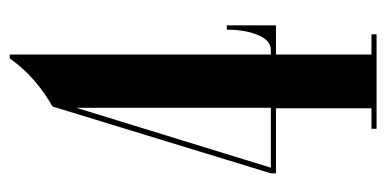

<svg xmlns="http://www.w3.org/2000/svg" viewBox="-210 -546 756 375"><g transform="rotate(-90 167.5 -358.0)"><path d="M104 0V-10H144V-196.5H17V-206.5L147.5 -633Q173.5 -647.5 197.2 -667.8Q221 -688 241.5 -716.5H249V-206.5H258Q276.5 -206.5 287 -231.5Q297.5 -256.5 297.5 -292.5H306V-196.5H249V-10H288.5V0ZM145 -604.5V-586.5L28 -206.5H145Z"/></g></svg>

Font: Imbue 100pt SemiBold
Style: Regular
Weight: 600
Designer: Tyler Finck
Foundry: Etcetera Type Company
Version: Version 1.102; ttfautohint (v1.8.3)